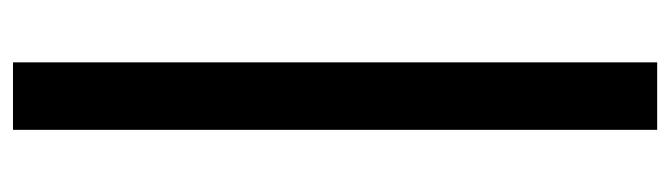

<svg xmlns="http://www.w3.org/2000/svg" viewBox="-397 -455 1057 303"><g transform="rotate(-90 131.5 -303.5)"><path d="M78.1 -811.5H184.6V205.1H78.1Z"/></g></svg>

Font: Reddit Sans Strawberry ExBold
Style: Regular
Weight: 800
Designer: Stephen Hutchings
Foundry: Reddit
Version: Version 1.013